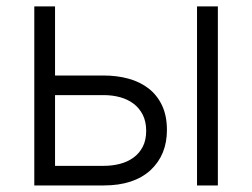

<svg xmlns="http://www.w3.org/2000/svg" viewBox="-20 -565 768 585"><path d="M84.5 -545.5H147.7V-334.9H296.5Q336.6 -334.9 371.6 -325.3Q406.6 -315.7 432.7 -295.5Q458.8 -275.2 473.7 -243.8Q488.6 -212.4 488.6 -169Q488.6 -93 438.6 -46.5Q387.8 0 296.5 0H84.5ZM147.7 -59.7H296.5Q322.1 -59.7 345.3 -65.7Q368.6 -71.7 386.5 -84.7Q404.5 -97.7 415 -117.9Q425.4 -138.1 425.4 -166.2Q425.4 -194.6 415 -215.2Q404.5 -235.8 386.9 -249.1Q369.3 -262.4 345.9 -268.8Q322.4 -275.2 296.5 -275.2H147.7ZM643.8 -545.5V0H580.3V-545.5Z"/></svg>

Font: Inter P Light
Style: Regular
Weight: 300
Designer: Rasmus Andersson
Foundry: rsms
Version: Version 3.018;git-588b23468